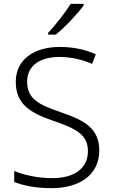

<svg xmlns="http://www.w3.org/2000/svg" viewBox="-20 -968 586 998"><path d="M415 -940V-948H347C321 -904 267 -836 230 -797V-788H270C320 -828 385 -899 415 -940ZM496 -186C496 -301 419 -343 292 -386C183 -424 121 -453 121 -544C121 -628 190 -672 288 -672C345 -672 403 -660 459 -636L478 -686C422 -711 360 -724 290 -724C159 -724 62 -660 62 -543C62 -428 135 -382 254 -341C380 -298 437 -267 437 -182C437 -89 361 -42 252 -42C173 -42 104 -59 54 -79V-22C100 -4 163 10 249 10C392 10 496 -58 496 -186Z"/></svg>

Font: Noto Sans Myanmar UI Light
Style: Regular
Weight: 300
Designer: Monotype Design Team
Foundry: Monotype Imaging Inc.
Version: Version 2.103